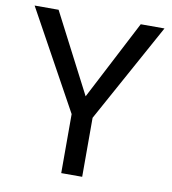

<svg xmlns="http://www.w3.org/2000/svg" viewBox="-80 -781 762 851"><g transform="rotate(10 300.5 -355.5)"><path d="M115.2 -710.9 299.8 -354 484.9 -710.9H591.8L346.7 -265.6V0H252.4V-265.6L7.3 -710.9Z"/></g></svg>

Font: Vazirmatn RD FD
Style: Regular
Weight: 400
Designer: Saber Rastikerdar
Foundry: Saber Rastikerdar
Version: Version 33.003